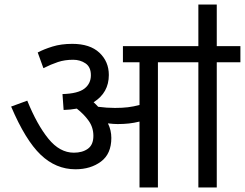

<svg xmlns="http://www.w3.org/2000/svg" viewBox="-20 -825 1078 845"><path d="M470 -218Q470 -148 424.5 -114Q379 -80 312 -80Q226 -80 159 -144Q92 -208 29 -356L100 -382Q143 -276 193 -214.5Q243 -153 305 -153Q343 -153 367 -170.5Q391 -188 391 -227Q391 -264 370.5 -293Q350 -322 318 -347Q291 -342 260 -341L255 -411Q323 -413 351.5 -435Q380 -457 380 -494Q380 -530 356.5 -546Q333 -562 302 -562Q265 -562 235 -552Q205 -542 171 -525L146 -594Q172 -608 210.5 -620Q249 -632 298 -632Q376 -632 417.5 -593Q459 -554 459 -495Q459 -417 392 -375Q403 -365 412 -355Q450 -350 486 -350Q518 -350 543 -353Q568 -356 594 -363V-551H521V-622H1038V-551H934V0H853V-551H675V0H594V-290Q570 -284 547 -281.5Q524 -279 498 -279Q481 -279 455 -282Q470 -252 470 -218ZM853 -615V-805H934V-615Z"/></svg>

Font: RS Noto Sans
Style: Regular
Weight: 400
Designer: Monotype Design Team
Foundry: Monotype Imaging Inc.
Version: Version 3.10